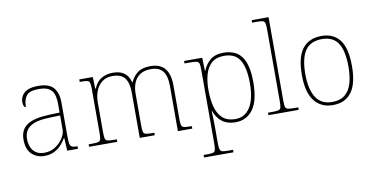

<svg xmlns="http://www.w3.org/2000/svg" viewBox="-89 -1016 2947 1512"><g transform="rotate(-10 1384.5 -260.0)"><path d="M197 10Q138 10 97 -28Q56 -66 56 -146Q56 -225 112.5 -262Q169 -299 290 -303L373 -306V-371Q373 -414 364 -446.5Q355 -479 327 -498Q299 -517 242 -517Q168 -517 143.5 -484.5Q119 -452 119 -395Q98 -395 98 -441Q98 -462 110 -485.5Q122 -509 153.5 -525.5Q185 -542 242 -542Q330 -542 365.5 -499.5Q401 -457 401 -386V-110Q401 -73 404.5 -53.5Q408 -34 420 -27Q432 -20 459 -20H466V0H380L374 -104H372Q361 -83 338.5 -56Q316 -29 281 -9.5Q246 10 197 10ZM201 -15Q250 -15 288.5 -40Q327 -65 350 -101Q373 -137 373 -170V-283L287 -280Q209 -278 165 -261Q121 -244 102.5 -214.5Q84 -185 84 -145Q84 -111 95.5 -81.5Q107 -52 133 -33.5Q159 -15 201 -15Z M555 0V-20H578Q615 -20 631 -24Q647 -28 651 -43.5Q655 -59 655 -94V-442Q655 -477 651 -492.5Q647 -508 632.5 -512Q618 -516 588 -516H571V-536H679L682 -443H687Q706 -493 746 -517.5Q786 -542 838 -542Q884 -542 912 -528Q940 -514 955.5 -491Q971 -468 978 -441H981Q997 -482 1034.5 -512Q1072 -542 1139 -542Q1219 -542 1256 -495.5Q1293 -449 1293 -361V-94Q1293 -59 1297 -43.5Q1301 -28 1317.5 -24Q1334 -20 1370 -20H1380V0H1265V-365Q1265 -439 1236 -478.5Q1207 -518 1139 -518Q1086 -518 1052.5 -495.5Q1019 -473 1003.5 -434.5Q988 -396 988 -349V-94Q988 -59 992 -43.5Q996 -28 1012 -24Q1028 -20 1065 -20H1080V0H960V-365Q960 -438 931.5 -477.5Q903 -517 832 -517Q782 -517 749 -491.5Q716 -466 699.5 -424.5Q683 -383 683 -334V-94Q683 -59 687 -43.5Q691 -28 707.5 -24Q724 -20 760 -20H780V0Z M1432 240V220H1463Q1493 220 1507.5 216Q1522 212 1526 195.5Q1530 179 1530 142V-442Q1530 -477 1526 -492.5Q1522 -508 1506 -512Q1490 -516 1453 -516H1409V-536H1554L1557 -432H1561Q1578 -479 1617.5 -512.5Q1657 -546 1724 -546Q1824 -546 1870.5 -480.5Q1917 -415 1917 -278Q1917 -130 1865.5 -60Q1814 10 1725 10Q1661 10 1619.5 -21Q1578 -52 1557 -111H1555Q1554 -99 1556 -70.5Q1558 -42 1558 13V142Q1558 179 1562.5 195.5Q1567 212 1581 216Q1595 220 1625 220H1667V240ZM1728 -15Q1805 -15 1847 -82Q1889 -149 1889 -273Q1889 -395 1852 -458Q1815 -521 1725 -521Q1663 -521 1626.5 -489.5Q1590 -458 1574 -403Q1558 -348 1558 -279Q1558 -199 1574.5 -139.5Q1591 -80 1628.5 -47.5Q1666 -15 1728 -15Z M1989 0V-20H2019Q2056 -20 2072 -24Q2088 -28 2092 -43.5Q2096 -59 2096 -94V-662Q2096 -699 2092 -715.5Q2088 -732 2073.5 -736Q2059 -740 2029 -740H1989V-760H2124V-94Q2124 -59 2128 -43.5Q2132 -28 2148.5 -24Q2165 -20 2201 -20H2231V0Z M2503 10Q2410 10 2356.5 -58Q2303 -126 2303 -267Q2303 -407 2355 -474.5Q2407 -542 2508 -542Q2603 -542 2653.5 -476.5Q2704 -411 2704 -267Q2704 -126 2653 -58Q2602 10 2503 10ZM2503 -15Q2567 -15 2605 -46.5Q2643 -78 2659.5 -134.5Q2676 -191 2676 -267Q2676 -395 2635.5 -456Q2595 -517 2508 -517Q2414 -517 2372.5 -454.5Q2331 -392 2331 -267Q2331 -148 2372.5 -81.5Q2414 -15 2503 -15Z"/></g></svg>

Font: Noto Serif Tamil Thin
Style: Italic
Weight: 100
Italic angle: -12°
Designer: Indian Type Foundry, Tom Grace, and the Monotype Design Team
Foundry: Monotype Imaging Inc.
Version: Version 2.003; ttfautohint (v1.8.4.7-5d5b)